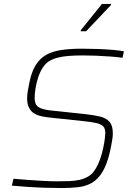

<svg xmlns="http://www.w3.org/2000/svg" viewBox="-20 -942 676 970"><path d="M293 8Q252 8 207 6.5Q162 5 119 2Q76 -1 40 -4L48 -39Q81 -36 121 -33Q161 -30 200 -28Q239 -26 268 -26Q303 -26 330 -27Q357 -28 380.5 -33Q404 -38 425 -50Q445 -61 460 -84.5Q475 -108 485 -136Q495 -164 501 -192Q507 -220 509.5 -241Q512 -262 512 -270Q512 -292 502 -303Q492 -314 468 -320Q444 -326 402 -330L223 -349Q160 -356 138.5 -380.5Q117 -405 117 -442Q117 -461 120.5 -483Q124 -505 130 -532Q141 -583 162 -615.5Q183 -648 214.5 -665.5Q246 -683 291 -689.5Q336 -696 395 -696Q435 -696 475 -694.5Q515 -693 549.5 -690Q584 -687 606 -683L599 -650Q572 -654 537.5 -656.5Q503 -659 467.5 -660.5Q432 -662 401 -662Q359 -662 327.5 -659.5Q296 -657 272.5 -651Q249 -645 230 -634Q211 -623 196.5 -601Q182 -579 173 -551.5Q164 -524 159.5 -496.5Q155 -469 155 -446Q155 -415 173 -402Q191 -389 236 -384L406 -366Q452 -361 484 -353.5Q516 -346 533 -327Q550 -308 550 -268Q550 -256 548 -242Q546 -228 543 -212.5Q540 -197 536 -178Q521 -112 498 -74Q475 -36 444.5 -18.5Q414 -1 376 3.5Q338 8 293 8ZM388 -784V-789L495 -922H541V-917L415 -784Z"/></svg>

Font: Saira Thin Thin
Style: Italic
Weight: 250
Italic angle: -12°
Version: Version 1.101